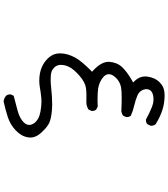

<svg xmlns="http://www.w3.org/2000/svg" viewBox="44 -832 912 1040"><g transform="rotate(90 500.0 -312.0)"><path d="M725.1 -21Q725.1 -49.8 700.7 -77.1Q669.9 -111.3 646.7 -122.3Q623.5 -133.3 577.6 -137.2Q562 -138.7 547.9 -138.7Q505.9 -138.7 457 -133.3Q429.7 -130.4 414.1 -130.4Q398.4 -130.4 389.2 -131.3Q367.7 -133.3 356.9 -140.6Q332.5 -156.7 331.5 -182.1Q331.5 -184.1 331.5 -186Q331.5 -208 342.3 -230Q353.5 -253.9 389.2 -285.6Q425.3 -317.4 457.5 -321.8Q478 -324.2 497.8 -324.2Q517.6 -324.2 532.2 -323.7Q554.2 -323.7 572.8 -335L580.6 -351.1Q581.1 -353 581.1 -354.5Q581.1 -368.2 573.7 -377L557.6 -385.3Q535.6 -384.3 522.5 -384.3Q481.4 -384.3 459 -387.7Q423.3 -393.6 397.5 -415.5Q381.8 -429.2 381.8 -445.8Q381.8 -464.4 402.6 -485.1Q423.3 -505.9 453.1 -511.7Q472.7 -515.1 507.3 -515.1Q542 -515.1 582.5 -513.2Q594.7 -515.1 606 -522L613.8 -538.6Q614.3 -540.5 614.3 -544.4Q614.3 -548.3 612.5 -554Q610.8 -559.6 606.9 -564.5Q581.5 -576.2 551.8 -583Q522 -589.8 496.6 -600.6Q468.3 -613.3 463.4 -643.1Q462.9 -646.5 462.9 -650.9Q462.9 -655.3 464.4 -659.7Q469.2 -678.7 495.1 -685.1Q505.9 -687.5 517.1 -687.5Q539.1 -687.5 562.5 -677.7Q595.7 -664.1 626.5 -647Q628.4 -646.5 629.9 -646.5Q643.6 -646.5 652.3 -653.8L660.6 -670.4Q661.1 -672.4 661.1 -674.3Q661.1 -676.3 660.9 -679.2Q660.6 -682.1 659.7 -685.5Q657.7 -692.9 653.3 -698.7Q589.4 -738.8 529.3 -745.6Q497.1 -749.5 472.7 -745.6Q447.3 -742.2 424.3 -719.2Q401.4 -696.3 395 -655.8Q394 -649.4 394 -642.6Q394 -610.8 418.9 -585L426.8 -577.1L417 -571.8Q369.6 -544.9 342.8 -516.6Q317.9 -489.7 314.9 -447.8Q314.9 -445.8 314.9 -443.4Q314.9 -404.3 362.3 -360.4L368.7 -354.5L362.3 -348.6Q312.5 -298.8 293.9 -266.6Q269 -223.1 269 -181.6Q269 -165 273.4 -151.9Q282.2 -125.5 309.1 -103.5Q351.6 -68.8 417 -68.8Q434.1 -68.8 449.2 -71.3Q478.5 -76.7 509.8 -79.6Q519 -80.6 529.3 -80.6Q554.7 -80.6 584.5 -75.2Q628.9 -66.9 647.5 -40.5Q656.7 -27.3 656.7 -14.2Q656.7 1.5 642.1 16.1Q621.1 37.1 579.6 48.6Q538.1 60.1 499 69.8L491.7 84.5Q491.2 86.4 491.2 88.4Q491.2 90.3 491.5 93.3Q491.7 96.2 492.7 99.6Q494.6 106 499 111.3Q512.2 122.6 529.8 124.5Q573.7 114.7 614.7 101.6Q654.8 88.4 686.5 58.6Q717.8 29.3 724.1 -8.3Q725.1 -14.6 725.1 -21Z"/></g></svg>

Font: NaikaiFont
Style: Light
Weight: 300
Version: Version 1.89